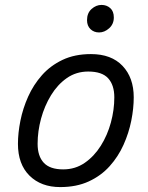

<svg xmlns="http://www.w3.org/2000/svg" viewBox="-20 -750 600 781"><path d="M225 11Q147 11 100 -35.5Q53 -82 53 -165Q53 -209 63 -259Q73 -309 94.5 -357Q116 -405 150.5 -444Q185 -483 234.5 -506.5Q284 -530 350 -530Q433 -530 478.5 -482Q524 -434 524 -354Q524 -309 514 -259Q504 -209 482.5 -161Q461 -113 426 -74Q391 -35 341 -12Q291 11 225 11ZM237 -61Q286 -61 324.5 -87.5Q363 -114 390 -157Q417 -200 431 -251.5Q445 -303 445 -354Q445 -404 420 -431.5Q395 -459 339 -459Q290 -459 252 -432.5Q214 -406 187.5 -362.5Q161 -319 147 -267.5Q133 -216 133 -165Q133 -115 158 -88Q183 -61 237 -61ZM383 -618Q362 -618 348 -631.5Q334 -645 334 -668Q334 -697 352.5 -713.5Q371 -730 393 -730Q414 -730 428.5 -717Q443 -704 443 -679Q443 -652 424 -635Q405 -618 383 -618Z"/></svg>

Font: Ubuntu Sans Mono
Style: Italic
Weight: 400
Italic angle: -13.5°
Monospace: yes
Designer: Dalton Maag Ltd
Foundry: Dalton Maag Ltd
Version: Version 1.006